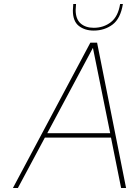

<svg xmlns="http://www.w3.org/2000/svg" viewBox="-20 -947 700 967"><path d="M435 -732H469L615 0H590L539 -254H206L70 0H45ZM535 -276 448 -706 218 -276ZM347 -894Q347 -903 349 -927H363Q361 -905 361 -897Q361 -851 386 -829Q411 -807 452 -807Q502 -807 538.5 -835.5Q575 -864 585 -927H599Q587 -853 546.5 -823Q506 -793 452 -793Q407 -793 377 -816.5Q347 -840 347 -894Z"/></svg>

Font: Exo Thin
Style: Italic
Weight: 250
Italic angle: -9°
Designer: Natanael Gama
Foundry: Natanael Gama
Version: Version 1.500; ttfautohint (v1.6)